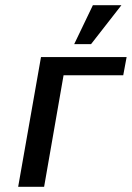

<svg xmlns="http://www.w3.org/2000/svg" viewBox="-20 -720 508 740"><path d="M468 -500H138L50 0H150L225 -430H455ZM338 -700 266 -550H331L448 -700Z"/></svg>

Font: Scada
Style: Italic
Weight: 400
Designer: Jovanny Lemonad
Foundry: Jovanny Lemonad
Version: Version 3.005